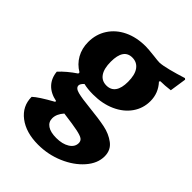

<svg xmlns="http://www.w3.org/2000/svg" viewBox="-217 -606 950 950"><g transform="rotate(45 258.0 -131.5)"><path d="M432 -408 428 -402Q467 -360 467 -304Q467 -253 438.5 -212.5Q410 -172 359 -149Q308 -126 243 -126Q204 -126 176 -133Q160 -118 160 -107Q160 -89 189 -81.5Q218 -74 278 -68Q347 -61 391 -52Q435 -43 467.5 -18.5Q500 6 500 50Q500 99 461 143.5Q422 188 359 215Q296 242 226 242Q141 242 88.5 202Q36 162 36 97Q60 74 136 32V26Q91 17 65.5 -10Q40 -37 36 -79Q69 -115 118 -148V-156Q82 -177 62 -212.5Q42 -248 42 -293Q42 -347 69.5 -389.5Q97 -432 146 -455.5Q195 -479 259 -479Q276 -479 321 -474Q351 -470 364 -470Q385 -471 424 -481Q463 -491 507 -505L513 -500L500 -413Q462 -408 432 -408ZM321 -293Q321 -342 302.5 -367.5Q284 -393 251 -393Q190 -393 190 -303Q190 -255 207.5 -229.5Q225 -204 258 -204Q289 -204 305 -226.5Q321 -249 321 -293ZM183 100Q183 126 204.5 140.5Q226 155 266 155Q309 155 336 138Q363 121 363 94Q363 79 352 71Q341 63 310 56.5Q279 50 209 41Q183 70 183 100Z"/></g></svg>

Font: Alegreya ExtraBold
Style: Regular
Weight: 800
Designer: Juan Pablo del Peral
Foundry: Huerta Tipografica
Version: Version 2.007; ttfautohint (v1.6)